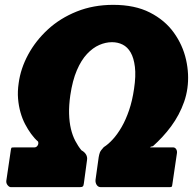

<svg xmlns="http://www.w3.org/2000/svg" viewBox="-20 -772 807 792"><path d="M442 -598Q416 -598 389.5 -586.5Q363 -575 339 -549.5Q315 -524 297 -482Q279 -440 270 -379Q264 -337 265 -302.5Q266 -268 272.5 -240.5Q279 -213 290.5 -191Q302 -169 316 -152Q329 -145 335 -134.5Q341 -124 339 -112L326 -16Q325 -6 321.5 -3Q318 0 309 0H25Q18 0 11.5 -8Q5 -16 6 -26L25 -155Q26 -163 29.5 -163.5Q33 -164 40 -164H122Q130 -164 135 -171.5Q140 -179 137 -188Q122 -201 108.5 -219.5Q95 -238 83.5 -260Q72 -282 64.5 -308.5Q57 -335 54.5 -365Q52 -395 57 -429Q65 -489 96 -546.5Q127 -604 177.5 -650.5Q228 -697 296.5 -724.5Q365 -752 447 -752Q536 -752 598 -720.5Q660 -689 697 -637.5Q734 -586 747.5 -525.5Q761 -465 753 -408Q749 -379 739.5 -352Q730 -325 716.5 -299.5Q703 -274 686 -251Q669 -228 650 -207.5Q631 -187 611 -169Q604 -168 600.5 -166Q597 -164 603 -164H694Q702 -164 706.5 -157Q711 -150 710 -141L691 -12Q690 -4 688.5 -2Q687 0 679 0H396Q385 0 379 -9Q373 -18 374 -30L387 -123Q389 -135 392 -143Q395 -151 408 -165Q427 -177 446 -198Q465 -219 482 -248.5Q499 -278 512.5 -317.5Q526 -357 533 -406Q541 -459 536.5 -496Q532 -533 519 -555.5Q506 -578 486 -588Q466 -598 442 -598Z"/></svg>

Font: Libre Franklin Black
Style: Italic
Weight: 900
Italic angle: -8°
Designer: Pablo Impallari, Rodrigo Fuenzalida, Nhung Nguyen
Foundry: Impallari Type
Version: Version 3.000